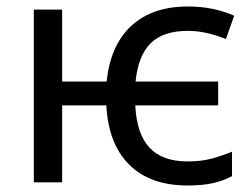

<svg xmlns="http://www.w3.org/2000/svg" viewBox="-20 -566 782 596"><path d="M562 9.8Q446.3 9.8 381.3 -54.7Q316.4 -119.1 310.1 -238.8H172.9V0H85V-536.1H172.9V-313H311Q322.8 -426.3 387.9 -486.1Q453.1 -545.9 563 -545.9Q642.6 -545.9 707 -517.1L681.2 -444.8Q618.7 -470.2 563 -470.2Q486.3 -470.2 447.5 -431.6Q408.7 -393.1 400.9 -313H657.2V-238.8H399.9Q404.3 -149.9 444.3 -107.4Q484.4 -64.9 562 -64.9Q605.5 -64.9 638.2 -74Q670.9 -83 700.2 -95.2V-19Q670.4 -3.9 639.2 2.9Q607.9 9.8 562 9.8Z"/></svg>

Font: NotoSans
Style: Regular
Weight: 400
Designer: Monotype Design team
Foundry: Monotype Imaging Inc.
Version: Version 1.04; ttfautohint (v1.4.1)